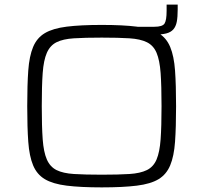

<svg xmlns="http://www.w3.org/2000/svg" viewBox="-20 -804 881 832"><path d="M563 -654V-688H649Q684 -688 693 -702Q702 -716 702 -757V-784H750V-763Q750 -730 746 -709.5Q742 -689 731 -676.5Q720 -664 700 -659Q680 -654 649 -654ZM421 8Q329 8 269 0.5Q209 -7 174.5 -27.5Q140 -48 123.5 -87.5Q107 -127 102.5 -189.5Q98 -252 98 -344Q98 -436 102.5 -498.5Q107 -561 123.5 -600.5Q140 -640 174.5 -660.5Q209 -681 269 -688.5Q329 -696 421 -696Q513 -696 573 -688.5Q633 -681 667 -660.5Q701 -640 717.5 -600.5Q734 -561 738.5 -498.5Q743 -436 743 -344Q743 -252 738.5 -189.5Q734 -127 717.5 -87.5Q701 -48 667 -27.5Q633 -7 573 0.5Q513 8 421 8ZM421 -47Q494 -47 541 -50Q588 -53 616.5 -67Q645 -81 658.5 -113Q672 -145 676 -200.5Q680 -256 680 -344Q680 -432 676 -487.5Q672 -543 658.5 -575Q645 -607 616.5 -621Q588 -635 541 -638Q494 -641 421 -641Q348 -641 300.5 -638Q253 -635 225 -621Q197 -607 183 -575Q169 -543 165 -487.5Q161 -432 161 -344Q161 -256 165 -200.5Q169 -145 183 -113Q197 -81 225 -67Q253 -53 300.5 -50Q348 -47 421 -47Z"/></svg>

Font: Saira Expanded Light
Style: Regular
Weight: 300
Width: 7
Designer: Hector Gatti with collaboration of the Omnibus-Type team
Foundry: Omnibus-Type
Version: Version 1.101